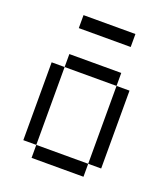

<svg xmlns="http://www.w3.org/2000/svg" viewBox="-128 -778 756 869"><g transform="rotate(20 250.0 -344.0)"><path d="M375 -625V-687.5H125V-625ZM125 -62.5V0H375V-62.5ZM125 -62.5Q125 -62.5 125 -437.5H62.5Q62.5 -437.5 62.5 -62.5ZM375 -62.5H437.5Q437.5 -62.5 437.5 -437.5H375Q375 -437.5 375 -62.5ZM125 -437.5H375V-500H125Z"/></g></svg>

Font: BFUnifontExMono
Style: Regular
Weight: 500
Version: Version 15.0.06